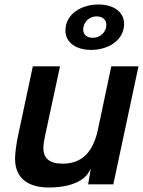

<svg xmlns="http://www.w3.org/2000/svg" viewBox="-20 -820 636 854"><path d="M197 14C256 14 317 3 356 -31C368 -41 377 -56 384 -71L372 0H484L596 -525H475L415 -241C390 -127 330 -92 258 -92C198 -92 173 -118 173 -161C173 -177 176 -195 180 -214L247 -525H126L60 -215C52 -176 47 -138 47 -114C47 -24 109 14 197 14ZM271 -684C271 -632 317 -598 385 -598C462 -598 532 -641 532 -714C532 -767 485 -800 418 -800C341 -800 271 -757 271 -684ZM350 -689C350 -716 372 -747 410 -747C437 -747 453 -732 453 -709C453 -682 431 -652 392 -652C366 -652 350 -666 350 -689Z"/></svg>

Font: Nacelle SemiBold
Style: Italic
Weight: 600
Italic angle: -12°
Designer: Sora Sagano
Foundry: Sora Sagano
Version: Version 1.000;FEAKit 1.0